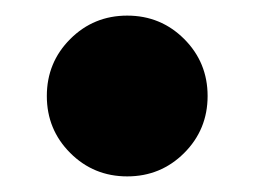

<svg xmlns="http://www.w3.org/2000/svg" viewBox="-20 -211 326 246"><path d="M246 -88Q246 -131 216 -161Q186 -191 143 -191Q100 -191 70 -161Q40 -131 40 -88Q40 -45 70 -15Q100 15 143 15Q186 15 216 -15Q246 -45 246 -88Z"/></svg>

Font: Unageo
Style: Black
Weight: 900
Designer: Richard Sepsi
Foundry: Richard Sepsi
Version: Version 2.000